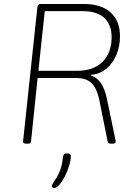

<svg xmlns="http://www.w3.org/2000/svg" viewBox="-20 -720 650 965"><path d="M111 2Q103 2 99 -1Q95 -4 96 -10L168 -685Q169 -692 173 -696Q177 -700 184 -700H401Q489 -700 536 -657.5Q583 -615 583 -538Q583 -488 565.5 -445.5Q548 -403 515.5 -375.5Q483 -348 439 -344L438 -340Q469 -330 488 -301Q507 -272 517 -225L558 -28Q560 -21 560.5 -15.5Q561 -10 561 -7Q561 -2 557 0Q553 2 545 2H537Q530 2 526 -1Q522 -4 520 -14L480 -213Q471 -258 455.5 -283Q440 -308 417 -318Q394 -328 362 -328H169L136 -10Q135 -3 131.5 -0.5Q128 2 119 2ZM173 -364H366Q450 -364 495.5 -409.5Q541 -455 541 -533Q541 -595 504.5 -629.5Q468 -664 397 -664H205ZM253 225Q248 225 244.5 223Q241 221 241 215Q241 208 248 198Q255 188 265 172Q275 156 284 130.5Q293 105 297 67Q298 58 303 54.5Q308 51 318 51Q336 51 336 64Q336 86 327.5 113.5Q319 141 306 166.5Q293 192 278.5 208.5Q264 225 253 225Z"/></svg>

Font: Asap Thin
Style: Italic
Weight: 250
Italic angle: -6°
Designer: Pablo Cosgaya
Foundry: Omnibus-Type
Version: Version 3.001